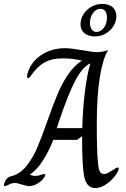

<svg xmlns="http://www.w3.org/2000/svg" viewBox="-62 -950 641 980"><path d="M366 -58Q357 -113 357 -255L332 -236H210Q187 -177 156.5 -130Q126 -83 92 -60V-58Q105 -52 117 -52Q132 -52 145.5 -57Q159 -62 162 -62Q169 -62 169 -57Q169 -50 155 -33Q139 -17 121 -8.5Q103 0 87 0Q74 0 50 -8Q26 -16 14 -16Q-1 -16 -16.5 -8Q-32 0 -37 0Q-42 0 -42 -5Q-42 -15 -34 -28.5Q-26 -42 -15 -47Q-9 -50 -3.5 -51Q2 -52 10 -55Q49 -70 78.5 -109.5Q108 -149 129 -198.5Q150 -248 177 -325Q208 -412 230.5 -466.5Q253 -521 284 -567.5Q315 -614 355 -640V-641Q341 -643 334 -645Q330 -646 309.5 -649Q289 -652 257 -652Q203 -652 166.5 -632Q130 -612 98 -567Q88 -551 82 -551Q76 -551 76 -559L77 -569Q92 -630 145.5 -667Q199 -704 270 -704Q299 -704 357 -694Q411 -684 434 -684Q460 -684 489 -694V-693Q462 -648 447 -552.5Q432 -457 432 -316Q432 -171 438 -120Q440 -91 446.5 -76.5Q453 -62 469 -62Q479 -62 488.5 -67Q498 -72 514 -82Q533 -95 538 -95Q544 -95 544 -91Q544 -83 538 -72Q519 -38 486.5 -14Q454 10 424 10Q377 10 366 -58ZM358 -296Q360 -388 371 -478.5Q382 -569 399 -626H398Q359 -608 322.5 -539Q286 -470 239 -330L228 -296ZM349 -827Q349 -853 363.5 -876.5Q378 -900 403.5 -915Q429 -930 460 -930Q494 -930 513 -913Q532 -896 532 -867Q532 -841 517.5 -817.5Q503 -794 478 -779Q453 -764 422 -764Q389 -764 369 -780.5Q349 -797 349 -827ZM484 -860Q484 -882 475 -893.5Q466 -905 450 -905Q429 -905 413 -883.5Q397 -862 397 -833Q397 -812 406.5 -799.5Q416 -787 430 -787Q452 -787 468 -808Q484 -829 484 -860Z"/></svg>

Font: Charm
Style: Regular
Weight: 400
Designer: Katatrad Aksorn Co.,Ltd.
Foundry: Cadson Demak Co.,Ltd.
Version: Version 1.001